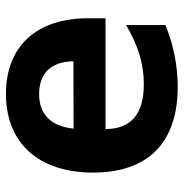

<svg xmlns="http://www.w3.org/2000/svg" viewBox="-6 -594 614 642"><g transform="rotate(-90 301.0 -273.0)"><path d="M331.5 14.2C401.9 14.2 473.6 0 538.1 -26.9V-158.2C468.3 -117.2 406.7 -99.1 340.8 -99.1C241.2 -99.1 190.9 -141.1 190.4 -227.1H561V-285.2C561 -459.5 465.8 -560.1 308.1 -560.1C142.1 -560.1 44.9 -449.2 44.9 -268.6C44.9 -86.9 143.1 14.2 331.5 14.2ZM191.9 -334C199.7 -408.2 237.8 -449.2 307.6 -449.2C376.5 -449.2 416 -409.7 417 -334.5Z"/></g></svg>

Font: Hack
Style: Bold
Weight: 700
Monospace: yes
Designer: Christopher Simpkins
Foundry: Christopher Simpkins
Version: Version 2.010